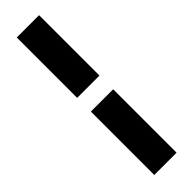

<svg xmlns="http://www.w3.org/2000/svg" viewBox="-289 -705 832 832"><g transform="rotate(-45 126.5 -289.5)"><path d="M63 -340.8V-710.9H199.7V-340.8ZM63 131.8V-256.8H199.7V131.8Z"/></g></svg>

Font: Roboto Slab ExtraBold
Style: Regular
Weight: 800
Designer: Google
Version: Version 2.001; ttfautohint (v1.8.3)